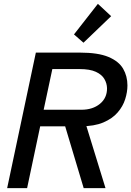

<svg xmlns="http://www.w3.org/2000/svg" viewBox="-20 -976 681 996"><path d="M17.1 0 166 -703.1H394.5Q488.8 -703.1 542.5 -680.7Q596.2 -658.2 618.7 -619.6Q641.1 -581.1 641.1 -532.7Q641.1 -498.5 629.4 -461.4Q617.7 -424.3 590.3 -392.6Q563 -360.8 516.1 -340.8Q469.2 -320.8 398.4 -320.8H188.5L120.6 0ZM414.1 0 309.1 -350.6H419.4L527.3 0ZM206.5 -406.7H402.3Q460.9 -406.7 498.3 -437.3Q535.6 -467.8 535.2 -518.1Q534.7 -543.9 521.2 -566.7Q507.8 -589.4 477.1 -603.5Q446.3 -617.7 392.6 -617.7H251.5ZM413.1 -754.4 363.8 -797.4 487.8 -956.1 556.6 -892.1Z"/></svg>

Font: Schibsted Grotesk Medium
Style: Italic
Weight: 500
Italic angle: -12°
Designer: Bakken & Baeck AS, Henrik Kongsvoll
Foundry: Schibsted ASA
Version: Version 1.100;gftools[0.9.25]